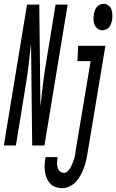

<svg xmlns="http://www.w3.org/2000/svg" viewBox="-63 -759 607 1002"><path d="M-43 0 78 -735H142L148 -204Q154 -263 161.5 -322.5Q169 -382 179 -441L227 -735H290L169 0H105L99 -531Q93 -472 85.5 -412.5Q78 -353 68 -294L20 0ZM471 -601Q457 -601 446 -609.5Q435 -618 430 -630.5Q425 -643 425 -657.5Q425 -672 427 -687Q429 -696 432.5 -705.5Q436 -715 442.5 -723Q449 -731 458.5 -735Q468 -739 478 -739Q492 -739 503 -730.5Q514 -722 518.5 -709.5Q523 -697 523.5 -682.5Q524 -668 522 -653Q520 -644 516.5 -634.5Q513 -625 506.5 -617Q500 -609 490 -605Q480 -601 471 -601ZM262 223Q244 223 227 217Q210 211 199 199Q188 187 181 171Q174 155 171.5 137Q169 119 170 101Q171 83 174 65L175 61H238L237 63Q235 76 234.5 89Q234 102 237 114Q240 126 249 134.5Q258 143 271 143Q282 143 291 134Q300 125 305.5 114.5Q311 104 315.5 93Q320 82 323.5 71Q327 60 329 48.5Q331 37 332 26L410 -440H341L345 -520H487L394 39Q391 59 386.5 78.5Q382 98 375 117Q368 136 358 154.5Q348 173 334 188.5Q320 204 301 213.5Q282 223 262 223Z"/></svg>

Font: Iosevka Medium
Style: Italic
Weight: 500
Italic angle: -9°
Monospace: yes
Designer: Belleve Invis
Foundry: Belleve Invis
Version: Version 32.5.0; ttfautohint (v1.8.4)